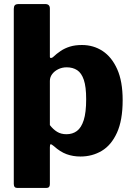

<svg xmlns="http://www.w3.org/2000/svg" viewBox="-20 -762 650 947"><path d="M203 -742Q226 -742 226 -720V-483Q226 -476 231 -476Q236 -476 241 -480Q259 -497 279 -510.5Q299 -524 324.5 -532Q350 -540 384 -540Q441 -540 486 -510.5Q531 -481 558 -421Q585 -361 585 -268Q585 -169 557 -107.5Q529 -46 482 -18Q435 10 377 10Q340 10 308.5 -1.5Q277 -13 246 -41Q234 -51 230 -50.5Q226 -50 226 -36V146Q226 165 209 165H65Q48 165 48 145V-718Q48 -730 53 -736Q58 -742 73 -742H203ZM226 -145Q242 -124 261.5 -112Q281 -100 308 -100Q338 -100 359.5 -116Q381 -132 393 -169.5Q405 -207 405 -273Q405 -334 393.5 -368Q382 -402 360.5 -416Q339 -430 309 -430Q286 -430 267 -420.5Q248 -411 237 -396Q226 -381 226 -363V-145Z"/></svg>

Font: Libre Franklin ExtraBold
Style: Regular
Weight: 800
Designer: Pablo Impallari, Rodrigo Fuenzalida, Nhung Nguyen
Foundry: Impallari Type
Version: Version 3.000